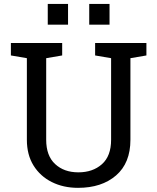

<svg xmlns="http://www.w3.org/2000/svg" viewBox="-20 -925 783 956"><path d="M368.7 10.3Q295.4 10.3 237.8 -18.6Q180.2 -47.4 147 -100.8Q113.8 -154.3 113.8 -229V-635.3L34.2 -648.9V-710.9H289.6V-648.9L210 -635.3V-229Q210 -149.4 254.4 -108.2Q298.8 -66.9 370.1 -66.9Q441.9 -66.9 487.5 -107.4Q533.2 -147.9 533.2 -229V-635.3L453.6 -648.9V-710.9H709V-648.9L629.4 -635.3V-229Q629.4 -113.3 557.9 -51.5Q486.3 10.3 368.7 10.3ZM424.3 -802.2V-905.3H525.4V-802.2ZM217.8 -802.2V-905.3H318.8V-802.2Z"/></svg>

Font: Roboto Slab
Style: Regular
Weight: 400
Designer: Google
Version: Version 2.000; ttfautohint (v1.8.1.43-b0c9)